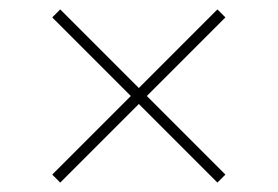

<svg xmlns="http://www.w3.org/2000/svg" viewBox="-20 -524 591 408"><path d="M275 -303 108 -136 91 -153 258 -320 91 -487 108 -504 275 -337 442 -504 459 -487 292 -320 459 -153 442 -136Z"/></svg>

Font: Noto Sans Devanagari Thin
Style: Regular
Weight: 100
Designer: Jelle Bosma - Monotype Design Team
Foundry: Monotype Imaging Inc.
Version: Version 2.004; ttfautohint (v1.8.4.7-5d5b)